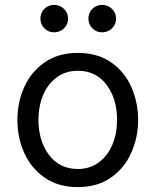

<svg xmlns="http://www.w3.org/2000/svg" viewBox="-20 -757 635 784"><path d="M51 -267Q51 -339 79 -401.5Q107 -464 162.5 -502.5Q218 -541 298 -541Q378 -541 433.5 -502.5Q489 -464 516.5 -401Q544 -338 544 -267Q544 -196 516 -133Q488 -70 432.5 -31.5Q377 7 298 7Q218 7 162.5 -31.5Q107 -70 79 -132.5Q51 -195 51 -267ZM458 -268Q458 -354 415 -411Q372 -468 298 -468Q248 -468 211.5 -441Q175 -414 156 -368.5Q137 -323 137 -268Q137 -182 180 -124.5Q223 -67 298 -67Q347 -67 383.5 -94Q420 -121 439 -166.5Q458 -212 458 -268ZM341 -681Q341 -704 357 -720.5Q373 -737 397 -737Q421 -737 437.5 -720.5Q454 -704 454 -681Q454 -658 437.5 -641.5Q421 -625 397 -625Q373 -625 357 -641.5Q341 -658 341 -681ZM145 -681Q145 -704 161 -720.5Q177 -737 201 -737Q225 -737 241.5 -720.5Q258 -704 258 -681Q258 -658 241.5 -641.5Q225 -625 201 -625Q177 -625 161 -641.5Q145 -658 145 -681Z"/></svg>

Font: Be Vietnam
Style: Regular
Weight: 400
Designer: Gabriel Lam
Foundry: TypeRant
Version: Version 4.000